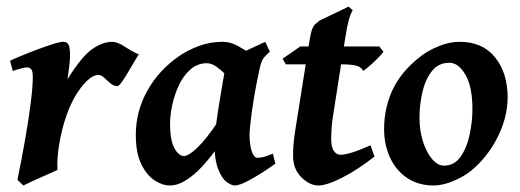

<svg xmlns="http://www.w3.org/2000/svg" viewBox="-20 -548 1586 586"><path d="M403.8 -381.8Q398.4 -374.5 389.4 -358.9Q380.4 -343.3 370.1 -326.2Q359.9 -309.1 351.3 -297.1Q342.8 -285.2 338.4 -285.2Q327.1 -285.2 317.1 -293.7Q307.1 -302.2 297.9 -310.8Q288.6 -319.3 279.8 -319.3Q256.3 -319.3 225.3 -278.1Q194.3 -236.8 175.3 -171.9Q165.5 -138.2 159.7 -101.3Q153.8 -64.5 155.3 -29.3Q146 -24.9 123.8 -15.1Q101.6 -5.4 80.1 4.4Q58.6 14.2 51.3 18.1L33.2 1Q46.4 -63 57.1 -124.5Q67.9 -186 74 -235.6Q80.1 -285.2 80.1 -312.5Q80.1 -333 74.5 -337.6Q68.8 -342.3 61.5 -342.3Q55.2 -342.3 40.5 -338.1Q25.9 -334 19 -331.5L10.7 -362.8Q36.1 -374.5 69.8 -387.7Q103.5 -400.9 132.6 -410.6Q161.6 -420.4 172.4 -420.4Q185.1 -420.4 189.5 -411.1Q193.8 -401.9 193.8 -376Q193.8 -366.2 191.2 -344.7Q188.5 -323.2 186 -306.2Q229.5 -376 261.5 -398.2Q293.5 -420.4 322.8 -420.4Q338.4 -420.4 361.3 -405.3Q384.3 -390.1 403.8 -381.8Z M820.3 -48.3Q782.7 -21.5 747.8 -1.7Q712.9 18.1 696.8 18.1Q686 18.1 671.1 6.8Q656.2 -4.4 645.3 -33.4Q634.3 -62.5 634.3 -114.7Q634.3 -127.9 638.4 -159.9Q642.6 -191.9 648.7 -230Q654.8 -268.1 660.4 -300.3Q666 -332.5 668.5 -345.7Q671.4 -359.4 693.1 -372.8Q714.8 -386.2 742.2 -398.4Q769.5 -410.6 789.6 -420.4L803.7 -390.1Q789.1 -377.9 782.5 -367.7Q775.9 -357.4 770 -327.1Q756.3 -262.7 749 -209.2Q741.7 -155.8 741.7 -136.2Q741.7 -106.4 748.3 -86.4Q754.9 -66.4 765.6 -66.4Q774.4 -66.4 784.9 -69.1Q795.4 -71.8 813 -79.1ZM776.4 -367.7Q764.2 -358.9 752 -338.9Q739.7 -318.8 729.5 -301.5Q719.2 -284.2 711.4 -284.2Q705.6 -284.2 694.6 -294.9Q683.6 -305.7 669.4 -319.8Q655.3 -334 640.1 -344.7Q625 -355.5 610.4 -355Q582 -354.5 561 -335.9Q540 -317.4 526.4 -288.6Q512.7 -259.8 505.9 -228.3Q499 -196.8 499 -169.9Q499 -120.1 512.2 -95.9Q525.4 -71.8 541.5 -71.8Q556.2 -71.8 584 -98.9Q611.8 -126 647.5 -180.2L639.6 -92.3Q620.6 -65.4 597.2 -40Q573.7 -14.6 548.3 1.7Q522.9 18.1 497.6 18.1Q476.1 18.1 452.1 2.7Q428.2 -12.7 411.4 -46.6Q394.5 -80.6 394.5 -136.7Q394.5 -208 429.7 -271.2Q464.8 -334.5 528.3 -377.9Q552.2 -394.5 586.7 -407.5Q621.1 -420.4 659.7 -420.4Q683.1 -420.4 706.1 -407.7Q729 -395 747.6 -382.1Q766.1 -369.1 776.4 -367.7Z M1150.4 -390.1Q1144.5 -381.8 1131.8 -369.1Q1119.1 -356.4 1106.4 -345.5Q1093.8 -334.5 1088.4 -331.5Q1082.5 -343.8 1066.9 -347.7Q1051.3 -351.6 1022.5 -351.6H852.5L842.3 -368.7L896.5 -406.2H1137.7ZM1123 -70.3Q1073.2 -30.8 1025.4 -6.3Q977.5 18.1 952.1 18.1Q924.8 18.1 899.7 -7.1Q874.5 -32.2 874.5 -71.8Q874.5 -88.9 875.7 -106.4Q877 -124 880.9 -148.9L924.3 -421.9Q928.2 -446.8 932.4 -458Q936.5 -469.2 942.1 -474.1Q947.8 -479 955.6 -485.4L1043.9 -527.8L1056.6 -516.6Q1056.6 -516.6 1053.2 -511Q1049.8 -505.4 1044.7 -487.3Q1039.6 -469.2 1033.7 -432.1L996.1 -192.4Q993.2 -174.8 991.9 -155.3Q990.7 -135.7 990.7 -126.5Q990.7 -99.1 998.8 -87.4Q1006.8 -75.7 1019.5 -75.7Q1046.4 -75.7 1110.8 -104.5Z M1529.3 -251Q1529.3 -190.9 1499.3 -130.4Q1469.2 -69.8 1418.9 -27.8Q1395.5 -8.8 1363.3 4.6Q1331.1 18.1 1303.7 18.1Q1256.8 18.1 1222.9 -4.6Q1189 -27.3 1170.7 -66.4Q1152.3 -105.5 1152.3 -154.3Q1152.3 -218.8 1178.7 -274.9Q1205.1 -331.1 1265.1 -377Q1288.6 -395 1320.6 -407.7Q1352.5 -420.4 1382.8 -420.4Q1453.1 -420.4 1491.2 -372.8Q1529.3 -325.2 1529.3 -251ZM1421.9 -214.8Q1421.9 -283.2 1400.6 -319.8Q1379.4 -356.4 1351.6 -356.4Q1317.9 -356.4 1297.9 -330.6Q1277.8 -304.7 1269 -266.1Q1260.3 -227.5 1260.3 -189.5Q1260.3 -149.4 1271 -116Q1281.7 -82.5 1298.8 -62.5Q1315.9 -42.5 1335 -42.5Q1367.2 -42.5 1386.2 -70.3Q1405.3 -98.1 1413.6 -138.2Q1421.9 -178.2 1421.9 -214.8Z"/></svg>

Font: Dai Banna SIL SemiBold
Style: Italic
Weight: 600
Italic angle: -11°
Designer: Victor Gaultney
Foundry: SIL International
Version: Version 4.000